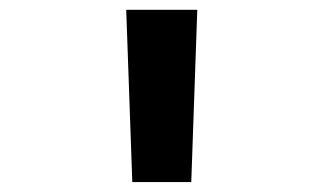

<svg xmlns="http://www.w3.org/2000/svg" viewBox="-20 -750 660 392"><path d="M250.1 -378.3 237.7 -730H382.8L370.5 -378.3Z"/></svg>

Font: Monaspace Radon Var
Style: Regular
Weight: 400
Designer: Riley Cran and the Lettermatic Team
Version: Version 1.000 (Monaspace Radon Var)